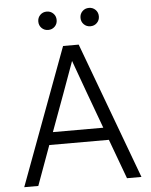

<svg xmlns="http://www.w3.org/2000/svg" viewBox="-59 -930 768 979"><g transform="rotate(-5 325.0 -441.0)"><path d="M476 -203H171L97 0H25L285 -700H365L625 0H551ZM195 -267H453L382 -460L324 -620L266 -460ZM217 -788Q197 -788 183.5 -801.5Q170 -815 170 -835Q170 -855 183.5 -868.5Q197 -882 217 -882Q237 -882 250.5 -868.5Q264 -855 264 -835Q264 -815 250.5 -801.5Q237 -788 217 -788ZM433 -788Q413 -788 399.5 -801.5Q386 -815 386 -835Q386 -855 399.5 -868.5Q413 -882 433 -882Q453 -882 466.5 -868.5Q480 -855 480 -835Q480 -815 466.5 -801.5Q453 -788 433 -788Z"/></g></svg>

Font: Retni Sans
Style: Regular
Weight: 400
Designer: Vitaly Kuzmin
Foundry: ParaType Ltd.
Version: Version 1.00;March 2, 2019;FontCreator 11.5.0.2425 64-bit; t